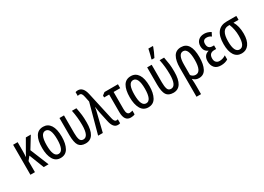

<svg xmlns="http://www.w3.org/2000/svg" viewBox="-9 -1758 4096 2977"><g transform="rotate(-30 2039.0 -270.0)"><path d="M380 -537H291L170 -327Q164 -316 157 -303Q150 -290 143 -276H140Q144 -319 144 -383V-537H63V0H144V-199L198 -265L301 0H388L253 -330Z M780 -269Q780 -406 733.5 -476.5Q687 -547 604 -547Q513 -547 470 -474.5Q427 -402 427 -269Q427 -143 470.5 -66.5Q514 10 602 10Q694 10 737 -67Q780 -144 780 -269ZM510 -269Q510 -476 604 -476Q698 -476 698 -269Q698 -61 604 -61Q510 -61 510 -269Z M1051 9Q1225 9 1225 -269Q1225 -348 1218.5 -401.5Q1212 -455 1196 -537H1116Q1144 -405 1144 -268Q1144 -63 1050 -63Q1003 -63 988.5 -106Q974 -149 974 -222V-537H893V-230Q894 -99 929 -45.5Q964 8 1051 9Z M1275 0H1359L1444 -344Q1451 -370 1454 -405H1458Q1465 -350 1475 -301L1514 -120Q1542 10 1625 10Q1650 10 1667 3V-68Q1654 -63 1639 -63Q1603 -63 1588 -134L1478 -629Q1447 -767 1354 -767Q1331 -767 1310 -760V-691Q1322 -697 1342 -697Q1368 -697 1380.5 -677Q1393 -657 1400 -620L1419 -529Z M1940 -537H1699L1652 -501V-467H1742V-153Q1742 11 1857 11Q1875 11 1896.5 7Q1918 3 1930 -4V-71Q1900 -61 1876 -61Q1822 -61 1822 -158V-467H1940Z M2350 -269Q2350 -406 2303.5 -476.5Q2257 -547 2174 -547Q2083 -547 2040 -474.5Q1997 -402 1997 -269Q1997 -143 2040.5 -66.5Q2084 10 2172 10Q2264 10 2307 -67Q2350 -144 2350 -269ZM2080 -269Q2080 -476 2174 -476Q2268 -476 2268 -269Q2268 -61 2174 -61Q2080 -61 2080 -269Z M2621 9Q2795 9 2795 -269Q2795 -348 2788.5 -401.5Q2782 -455 2766 -537H2686Q2714 -405 2714 -268Q2714 -63 2620 -63Q2573 -63 2558.5 -106Q2544 -149 2544 -222V-537H2463V-230Q2464 -99 2499 -45.5Q2534 8 2621 9ZM2585 -606H2633Q2653 -643 2672.5 -688Q2692 -733 2705 -769V-780H2625Q2622 -766 2614.5 -732.5Q2607 -699 2598.5 -666Q2590 -633 2585 -618Z M3069 -476Q3161 -476 3161 -270Q3161 -60 3061 -60Q3011 -60 2979 -102V-286Q2979 -476 3069 -476ZM3245 -270Q3245 -547 3072 -547Q2981 -547 2939.5 -476.5Q2898 -406 2898 -276V240H2979V98Q2979 69 2978 35.5Q2977 2 2974 -33H2979Q3016 10 3079 10Q3165 10 3205 -65Q3245 -140 3245 -270Z M3532 -314H3506Q3421 -314 3421 -404Q3421 -477 3491 -477Q3534 -477 3572 -449L3604 -512Q3546 -547 3486 -547Q3420 -547 3380.5 -509.5Q3341 -472 3341 -410Q3341 -316 3415 -287V-283Q3321 -258 3321 -148Q3321 -78 3358.5 -34Q3396 10 3473 10Q3547 10 3599 -23V-97Q3547 -61 3486 -61Q3450 -61 3427 -84Q3404 -107 3404 -151Q3404 -249 3499 -249H3532Z M4022 -243Q4022 -378 3968 -467H4059V-537H3888Q3669 -537 3669 -255Q3669 -128 3714 -59Q3759 10 3844 10Q3927 10 3974.5 -55.5Q4022 -121 4022 -243ZM3751 -258Q3751 -467 3874 -467H3898Q3939 -366 3939 -251Q3939 -60 3845 -60Q3751 -60 3751 -258Z"/></g></svg>

Font: Noto Sans Display Condensed
Style: Regular
Weight: 400
Width: 3
Designer: Monotype Design Team
Foundry: Monotype Imaging Inc.
Version: Version 1.900